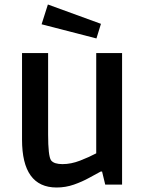

<svg xmlns="http://www.w3.org/2000/svg" viewBox="-20 -821 654 854"><path d="M232 13Q78 13 78 -200V-585H194V-223Q194 -127 207 -108Q214 -99 227 -95Q240 -91 258 -91Q296 -91 336 -106.5Q376 -122 408 -139V-585H523V0H448L434 -58H428Q407 -47 376.5 -30Q346 -13 309 0Q272 13 232 13ZM409 -650 165 -713 193 -801 429 -715Z"/></svg>

Font: Ruda
Style: Bold
Weight: 700
Designer: Mariela Monsalve and Angelina Sanchez
Foundry: Mariela Monsalve and Angelina Sanchez
Version: Version 2.000